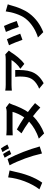

<svg xmlns="http://www.w3.org/2000/svg" viewBox="1526 -2408 949 4040"><g transform="rotate(-90 2000.0 -388.5)"><path d="M819 -810C846 -771 879 -715 899 -672L979 -707C961 -741 924 -806 898 -843ZM701 -765C728 -725 756 -667 779 -626L859 -661C840 -699 804 -760 780 -798ZM686 -332C726 -224 762 -100 790 21L938 -27C870 -266 787 -483 674 -704L541 -661C584 -586 649 -435 686 -332ZM36 -33 176 26C294 -137 369 -366 409 -561C414 -585 425 -632 433 -661L287 -691C266 -466 172 -214 36 -33Z M1755 -738C1735 -730 1707 -723 1680 -723H1301C1256 -723 1201 -727 1172 -730V-595C1215 -598 1258 -599 1301 -599H1666C1647 -527 1607 -437 1550 -353C1462 -413 1373 -467 1296 -508L1214 -410C1286 -371 1373 -315 1461 -251C1369 -166 1251 -93 1102 -46L1212 66C1341 19 1474 -64 1575 -168C1647 -112 1709 -61 1757 -14L1850 -125C1799 -170 1734 -222 1662 -275C1723 -363 1772 -467 1819 -600C1830 -627 1839 -650 1850 -667Z M2875 -751C2857 -746 2803 -742 2774 -742H2235C2191 -742 2150 -745 2113 -752V-613C2160 -617 2192 -620 2235 -620H2756C2729 -572 2653 -482 2572 -434L2675 -351C2774 -420 2868 -547 2916 -625C2925 -640 2944 -664 2955 -677ZM2402 -542C2407 -510 2409 -483 2409 -452C2409 -288 2386 -182 2258 -94C2221 -67 2185 -50 2153 -39L2269 56C2542 -91 2547 -294 2547 -542Z M3348 -738C3378 -676 3433 -530 3452 -467L3578 -511C3559 -575 3497 -731 3473 -779ZM3780 -742C3764 -606 3708 -425 3626 -322C3524 -193 3368 -104 3231 -64L3343 48C3488 -8 3631 -104 3736 -245C3819 -354 3875 -512 3904 -621C3911 -644 3918 -674 3929 -699ZM3067 -673C3096 -620 3161 -454 3182 -390L3311 -437C3287 -506 3227 -653 3195 -717Z"/></g></svg>

Font: Spoqa Han Sans Neo Bold
Style: Bold
Weight: 700
Designer: [Spoqa Han Sans Neo] Dong-huui Kim  Younghwa Kang  Yujin Lee  [Noto Sans] Ryoko NISHIZUKA  (kana & ideographs); Paul D. 
Foundry: Spoqa (http://www.spoqa-han-sans.com)
Version: Version 1.000